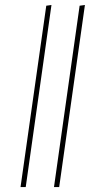

<svg xmlns="http://www.w3.org/2000/svg" viewBox="-20 -756 396 776"><path d="M188 -735.8 84 0H63L167 -732.9ZM323.2 -735.8 219.2 0H198.2L301.8 -732.9Z"/></svg>

Font: Fira Sans Compressed Thin
Style: Italic
Weight: 100
Width: 3
Italic angle: -8°
Designer: Carrois Corporate & Edenspiekermann AG
Foundry: Carrois Corporate GbR & Edenspiekermann AG
Version: Version 4.203;PS 004.203;hotconv 1.0.88;makeotf.lib2.5.64775